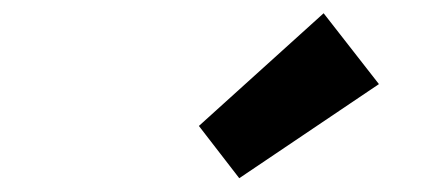

<svg xmlns="http://www.w3.org/2000/svg" viewBox="-20 -842 640 284"><path d="M333.9 -578.4 274.2 -655.7 458.7 -822.4 540.5 -717.6Z"/></svg>

Font: SourceCodeVF
Style: Italic
Weight: 200
Italic angle: -11°
Monospace: yes
Designer: Paul D. Hunt, Teo Tuominen
Foundry: Adobe
Version: Version 1.026;hotconv 1.1.0;makeotfexe 2.6.0